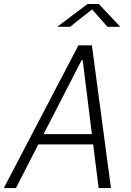

<svg xmlns="http://www.w3.org/2000/svg" viewBox="-32 -962 672 982"><path d="M535.5 0 438 -730H369L-12.5 0H49.5L164 -223.5H444.5L472.5 0ZM261 -825H326.5L439 -914L517.5 -825H583L473.5 -941.5H415.5ZM191 -276 385.5 -654.5H391L438 -276Z"/></svg>

Font: Monaspace Neon ExtraLight
Style: Italic
Weight: 200
Italic angle: -11°
Designer: Riley Cran & the Lettermatic Team
Foundry: Lettermatic
Version: Version 1.200 (Monaspace Neon)